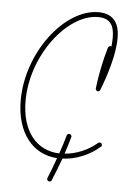

<svg xmlns="http://www.w3.org/2000/svg" viewBox="-52 -619 526 786"><g transform="rotate(5 211.5 -226.0)"><path d="M181 128C185 128 189 125 190 122C202 94 214 62 226 30C278 28 336 6 378 -32H379C381 -33 382 -36 382 -39C382 -44 378 -49 372 -49C370 -49 367 -48 365 -46C328 -14 278 6 233 9C241 -16 249 -40 254 -60C255 -61 255 -62 255 -63C255 -68 250 -73 245 -73C240 -73 236 -70 235 -66C229 -44 221 -18 211 10C117 7 55 -68 55 -193C55 -380 195 -560 321 -560C372 -560 388 -530 388 -481C388 -470 387 -458 386 -445C384 -446 383 -446 382 -446C378 -446 374 -443 372 -439C356 -385 344 -327 337 -268V-267C337 -262 342 -257 347 -257C351 -257 355 -260 356 -264C380 -325 408 -414 408 -481C408 -538 386 -580 321 -580C182 -580 35 -390 35 -193C35 -61 102 24 204 30C194 59 182 89 172 114C171 115 171 116 171 118C171 124 176 128 181 128Z"/></g></svg>

Font: Mistral SingleLine Outline
Style: Regular
Weight: 300
Designer: François Chastanet, Élisa Garzelli, Anais Alves, Morgane Autin
Foundry: institut supérieur des arts et du design Toulouse / isdaT
Version: Version 1.000;Glyphs 3.3 (3337)